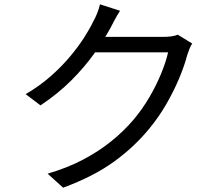

<svg xmlns="http://www.w3.org/2000/svg" viewBox="-20 -827 1040 891"><path d="M872 -625Q865 -615 859 -599.5Q853 -584 849 -572Q836 -522 811 -462.5Q786 -403 751 -342.5Q716 -282 671 -228Q603 -145 508.5 -76.5Q414 -8 273 44L201 -21Q293 -48 366 -86.5Q439 -125 497 -172Q555 -219 600 -272Q639 -318 671.5 -373Q704 -428 727 -483.5Q750 -539 760 -584H389L421 -656Q433 -656 466 -656Q499 -656 541.5 -656Q584 -656 626 -656Q668 -656 699.5 -656Q731 -656 740 -656Q760 -656 777 -658.5Q794 -661 805 -666ZM537 -777Q524 -757 512 -734.5Q500 -712 493 -698Q463 -643 418 -579.5Q373 -516 311 -454Q249 -392 168 -338L99 -390Q164 -428 215 -473Q266 -518 304.5 -564Q343 -610 370 -652Q397 -694 413 -728Q421 -741 430.5 -764.5Q440 -788 444 -807Z"/></svg>

Font: Noto Sans SC Thin
Style: Regular
Weight: 400
Version: Version 2.004-H2;hotconv 1.0.118;makeotfexe 2.5.65603